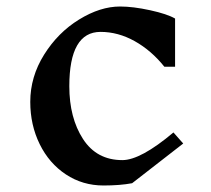

<svg xmlns="http://www.w3.org/2000/svg" viewBox="-20 -560 648 590"><path d="M518 -503V-355H485Q445 -405 394 -433.5Q343 -462 289 -462Q193 -462 193 -295Q193 -198 235 -133Q277 -68 356 -68Q412 -68 513 -153L543 -119L386 3Q349 10 298 10Q234 10 182.5 -24Q131 -58 102 -117Q73 -176 73 -247Q73 -324 115.5 -392Q158 -460 223 -500Q288 -540 349 -540Q389 -540 441.5 -528.5Q494 -517 518 -503Z"/></svg>

Font: Inknut Antiqua Light
Style: Regular
Weight: 300
Designer: Claus Eggers Sørensen
Foundry: Claus Eggers Sørensen
Version: Version 1.003; ttfautohint (v1.8.2) -l 8 -r 50 -G 200 -x 14 